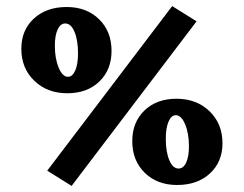

<svg xmlns="http://www.w3.org/2000/svg" viewBox="-20 -595 800 630"><path d="M135 -35 545 -575 625 -525 215 15ZM50 -435Q50 -496 91 -534Q132 -572 199 -572Q264 -572 305 -532Q346 -492 346 -428Q346 -366 306 -327.5Q266 -289 201 -289Q135 -289 92.5 -330Q50 -371 50 -435ZM236 -420Q236 -463 224.5 -490.5Q213 -518 194 -518Q178 -518 169 -498Q160 -478 160 -445Q160 -403 172.5 -373Q185 -343 203 -343Q218 -343 227 -364Q236 -385 236 -420ZM414 -132Q414 -194 454 -232.5Q494 -271 559 -271Q625 -271 667.5 -230Q710 -189 710 -125Q710 -64 669 -26Q628 12 561 12Q496 12 455 -28Q414 -68 414 -132ZM600 -115Q600 -157 587.5 -187Q575 -217 557 -217Q542 -217 533 -196Q524 -175 524 -140Q524 -97 535.5 -69.5Q547 -42 566 -42Q582 -42 591 -62Q600 -82 600 -115Z"/></svg>

Font: Otomanopee
Style: Regular
Weight: 400
Designer: Das Ende der Wildnis
Foundry: Gutenberg Labo
Version: Version 3.000